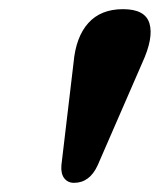

<svg xmlns="http://www.w3.org/2000/svg" viewBox="-20 -811 349 419"><path d="M141.5 -412Q128 -412 120.2 -422Q112.5 -432 114 -450.5L140.5 -674Q145.5 -730.5 172.8 -760.8Q200 -791 248.5 -791Q297 -791 306.2 -759.8Q315.5 -728.5 290.5 -674L193 -450Q175.5 -412 141.5 -412Z"/></svg>

Font: Fraunces 144pt SuperSoft
Style: Bold Italic
Weight: 700
Italic angle: -16°
Version: Version 1.000;[0bf87f6ff]